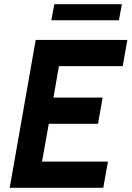

<svg xmlns="http://www.w3.org/2000/svg" viewBox="-20 -889 623 909"><path d="M26 0 149 -700H583L561 -576H259L233 -427H466L444 -303H211L179 -124H491L469 0ZM223 -793 237 -869H557L543 -793Z"/></svg>

Font: Cabin VF Beta
Style: Italic
Weight: 400
Italic angle: -7°
Designer: Pablo Impallari
Foundry: Pablo Impallari. http://www.impallari.com Igino Marini. http://www.ikern.com
Version: Version 2.300